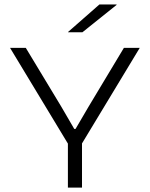

<svg xmlns="http://www.w3.org/2000/svg" viewBox="-20 -858 685 878"><path d="M294 -195.5 26 -639H98L259.5 -371.5L319.5 -268.5H325.5L385.5 -371L546.5 -639H619L351 -195.5ZM290.5 0V-254H355V0ZM434.5 -837.5H513V-835.5L357 -710.5H291.5V-712Z"/></svg>

Font: Anek Gujarati SemiExpanded Light
Style: Regular
Weight: 300
Width: 6
Designer: Mrunmayee Ghaisas (Gujarati), Yesha Goshar (Latin)
Foundry: Ek Type
Version: Version 1.003